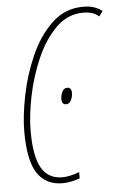

<svg xmlns="http://www.w3.org/2000/svg" viewBox="-53 -763 517 811"><g transform="rotate(-5 205.5 -357.5)"><path d="M179 10Q213 10 253 -4V-31Q212 -15 181 -15Q122 -15 93 -63.5Q64 -112 64 -221Q64 -286 80.5 -367.5Q97 -449 130 -525Q163 -601 212.5 -650.5Q262 -700 328 -700Q373 -700 395 -678L411 -700Q397 -711 378 -718Q359 -725 330 -725Q253 -725 197.5 -672Q142 -619 106.5 -538.5Q71 -458 54 -372Q37 -286 37 -221Q37 -98 73 -44Q109 10 179 10ZM223 -321Q238 -321 245 -336.5Q252 -352 252 -365Q252 -390 234 -390Q219 -390 212 -374.5Q205 -359 205 -345Q205 -321 223 -321Z"/></g></svg>

Font: Noto Sans Display Condensed Thin
Style: Italic
Weight: 250
Width: 3
Italic angle: -12°
Designer: Monotype Design Team
Foundry: Monotype Imaging Inc.
Version: Version 1.900